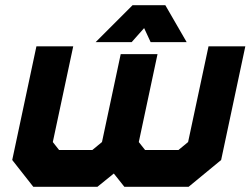

<svg xmlns="http://www.w3.org/2000/svg" viewBox="-20 -718 968 738"><path d="M120 -540H261.5L183 -172L207 -141.5H335L372 -172L444 -510H585.5L513.5 -172L537.5 -141.5H666L703 -172L781.5 -540H923L830 -103L705 0H458L417.5 -51L354.5 0H108L27 -103ZM489.5 -698H615.5L697.5 -556H559L534 -610L486 -556H347.5Z"/></svg>

Font: Tourney Expanded Black
Style: Italic
Weight: 900
Width: 7
Italic angle: -12°
Designer: Tyler Finck
Foundry: Etcetera Type Co
Version: Version 1.010; ttfautohint (v1.8.3)